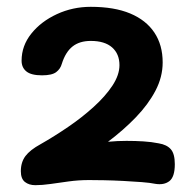

<svg xmlns="http://www.w3.org/2000/svg" viewBox="-20 -928 572 563"><path d="M43.3 -750Q43.3 -793.9 71.9 -829.5Q100.4 -865.1 146.9 -886.6Q193.4 -908 246.1 -908Q315.1 -908 361.7 -888.5Q408.3 -869 432.7 -832.5Q457 -796 457 -745Q457 -702.3 435.9 -662.1Q414.8 -621.9 378.8 -584.5Q342.9 -547.1 296.7 -512.3Q325 -515 351.1 -514.9Q377.1 -514.9 400.8 -513.4Q424.6 -511.9 445.3 -507.7Q468.9 -503.9 480.7 -490.6Q492.6 -477.3 492.6 -446.6Q492.6 -409.2 476.7 -396.9Q460.8 -384.7 435.1 -389Q421.1 -392 395.6 -394Q370.1 -396 340.7 -397.5Q311.3 -399 284.8 -399.5Q258.3 -400 241.3 -400Q210.3 -400 181.4 -396Q152.6 -392 128.1 -388.5Q103.6 -385 83.6 -385Q65.1 -385 53.1 -394.4Q41.1 -403.9 41.1 -426Q41.1 -452.3 54.6 -470.4Q68.1 -488.4 99.1 -505.3Q139.2 -528.1 179.9 -555.9Q220.7 -583.7 254.7 -614.6Q288.8 -645.4 309.6 -676.8Q330.3 -708.2 330.3 -737Q330.3 -769.8 308.8 -788.9Q287.2 -808 246.3 -808Q213.2 -808 192.7 -791.7Q172.1 -775.4 161.3 -741Q157.2 -725.9 144.7 -716.5Q132.2 -707.1 103.3 -707.1Q71.3 -707.1 57.3 -718.6Q43.3 -730 43.3 -750Z"/></svg>

Font: Playpen Sans Hebrew
Style: Regular
Weight: 400
Designer: Tom Grace, Laura Meseguer, Veronika Burian, José Scaglione
Foundry: TypeTogether
Version: Version 2.000